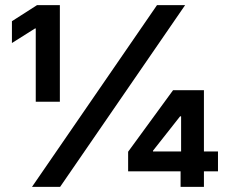

<svg xmlns="http://www.w3.org/2000/svg" viewBox="-20 -727 889 747"><path d="M590.8 -707H700.2L213.9 0H104.5ZM119.1 -616.2H116.2L26.4 -559.6V-644.5L124 -707H212.9V-331.1H119.1ZM478.5 -136.7 653.3 -376H773.4V-137.7H828.1V-60.5H773.4V0H682.6V-60.5H478.5ZM684.6 -137.7V-274.4H680.7L575.2 -140.6V-137.7Z"/></svg>

Font: Pretendard
Style: Bold
Weight: 700
Designer: Base glyphs from Inter by Rasmus Andersson; Hangeul glyphs from Noto Sans CJK(Source Han Sans) by Jang Soo-young and Kan
Foundry: Kil Hyung-jin
Version: Version 1.309